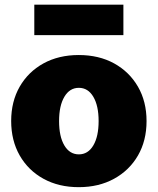

<svg xmlns="http://www.w3.org/2000/svg" viewBox="-20 -772 662 806"><path d="M310.5 13.7Q226.6 13.7 162.6 -21.5Q98.6 -56.6 62.7 -119.4Q26.9 -182.1 26.9 -264.2Q26.9 -345.7 62.7 -408.2Q98.6 -470.7 162.6 -505.9Q226.6 -541 310.5 -541Q395 -541 459 -505.9Q522.9 -470.7 559.1 -408.2Q595.2 -345.7 595.2 -263.7Q595.2 -181.6 559.1 -119.1Q522.9 -56.6 458.7 -21.5Q394.5 13.7 310.5 13.7ZM311 -124Q349.6 -124 371.8 -161.6Q394 -199.2 394 -263.7Q394 -328.1 371.8 -365.7Q349.6 -403.3 311 -403.3Q272.5 -403.3 250.2 -365.7Q228 -328.1 228 -263.7Q228 -198.7 250.2 -161.4Q272.5 -124 311 -124ZM124 -624.5V-752.4H498V-624.5Z"/></svg>

Font: Schibsted Grotesk Black
Style: Regular
Weight: 900
Designer: Bakken & Baeck AS, Henrik Kongsvoll
Foundry: Schibsted ASA
Version: Version 1.100;gftools[0.9.25]